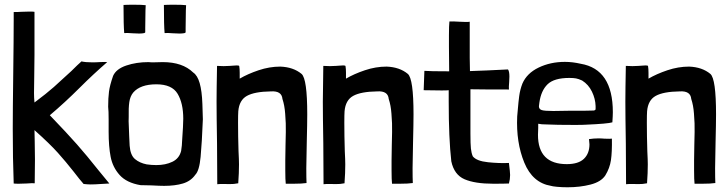

<svg xmlns="http://www.w3.org/2000/svg" viewBox="-20 -777 3083 813"><path d="M126 -727Q120 -728 105 -728L69 -727Q58 -726 38 -726V-691Q38 -615 36 -461Q34 -309 34 -233Q34 -105 38 0Q44 1 59 1L92 0Q117 -2 127 -1L128 -102L127 -178Q126 -198 126 -226Q191 -168 225 -130Q259 -92 292 -50Q318 -16 334 2Q352 4 364 4Q381 4 409 2Q435 0 443 0L397 -56Q347 -119 306 -165.5Q265 -212 191 -289Q256 -344 317 -405Q375 -463 434 -514Q425 -515 416.5 -514.5Q408 -514 401 -514Q391 -513 370 -513Q342 -513 325 -517Q310 -504 282 -476Q239 -436 208 -408.5Q177 -381 126 -343Q124 -363 124 -383L125 -455Q126 -491 126 -544Z M506 -637Q518 -638 543 -636L568 -635Q580 -635 585 -636Q592 -636 595 -640V-658L596 -733L597 -755Q582 -757 546 -757Q516 -757 503 -756Q503 -669 506 -637ZM677 -637Q689 -638 714 -636L739 -635Q751 -635 756 -636Q763 -636 766 -640V-658L767 -733L768 -755Q753 -757 717 -757Q687 -757 674 -756Q674 -669 677 -637ZM440 -271V-219Q440 -157 448.5 -113Q457 -69 486.5 -36Q516 -3 575 7L621 8Q657 10 675 10Q721 10 754.5 0Q788 -10 807 -37Q824 -54 829.5 -113Q835 -172 839 -272Q839 -281 837 -336.5Q835 -392 825.5 -425Q816 -458 798 -470Q753 -514 669 -514L629 -513Q616 -513 609 -514Q557 -514 514.5 -499.5Q472 -485 459 -456Q445 -416 441.5 -389Q438 -362 438 -325Q440 -308 440 -271ZM756 -274Q756 -249 751 -179Q751 -164 747 -138Q739 -106 710 -92Q681 -78 642 -78Q621 -78 601 -81Q571 -87 551.5 -103.5Q532 -120 529 -160L527 -202Q527 -216 525.5 -241Q524 -266 525 -281Q524 -320 527.5 -344.5Q531 -369 544 -385Q574 -420 642 -420Q708 -420 732 -380Q756 -340 756 -274Z M983 -500Q975 -500 967 -499Q959 -498 953 -498Q943 -497 927 -497Q911 -497 899 -498Q897 -394 897 -346Q897 -287 899 -169L900 3Q909 2 925 2Q933 2 951.5 2.5Q970 3 989 -1V-5Q992 -44 992 -81Q992 -99 990 -137Q988 -201 988 -257Q988 -293 989 -306Q993 -353 1025.5 -371Q1058 -389 1127 -390Q1173 -393 1176 -358Q1185 -331 1187.5 -296Q1190 -261 1190 -255Q1191 -227 1189 -162L1188 -98V-55Q1188 -15 1190 1H1223Q1259 1 1278 -2Q1277 -21 1277 -65Q1277 -99 1279 -175Q1281 -255 1281 -293Q1281 -443 1257 -464Q1222 -493 1167 -495Q1121 -495 1075 -479.5Q1029 -464 995 -444V-469Q995 -486 993 -497Q993 -500 983 -500Z M1433 -500Q1425 -500 1417 -499Q1409 -498 1403 -498Q1393 -497 1377 -497Q1361 -497 1349 -498Q1347 -394 1347 -346Q1347 -287 1349 -169L1350 3Q1359 2 1375 2Q1383 2 1401.5 2.5Q1420 3 1439 -1V-5Q1442 -44 1442 -81Q1442 -99 1440 -137Q1438 -201 1438 -257Q1438 -293 1439 -306Q1443 -353 1475.5 -371Q1508 -389 1577 -390Q1623 -393 1626 -358Q1635 -331 1637.5 -296Q1640 -261 1640 -255Q1641 -227 1639 -162L1638 -98V-55Q1638 -15 1640 1H1673Q1709 1 1728 -2Q1727 -21 1727 -65Q1727 -99 1729 -175Q1731 -255 1731 -293Q1731 -443 1707 -464Q1672 -493 1617 -495Q1571 -495 1525 -479.5Q1479 -464 1445 -444V-469Q1445 -486 1443 -497Q1443 -500 1433 -500Z M1953 -684 1926 -685Q1897 -687 1883 -686Q1881 -669 1881 -627V-580L1882 -475Q1799 -475 1777 -477L1774 -395L1850 -394Q1874 -394 1880 -395V-347Q1880 -191 1891 -94Q1903 -37 1947 -18Q1991 1 2069 1Q2114 1 2135 0Q2140 -18 2140 -36Q2140 -47 2135 -87Q2095 -85 2046.5 -90Q1998 -95 1982 -115Q1976 -129 1974 -148Q1972 -167 1972 -212V-246V-399Q2026 -398 2135 -398Q2134 -408 2136 -430L2137 -453Q2137 -475 2131 -483Q2035 -478 1970 -476L1969 -532V-685Q1964 -684 1953 -684Z M2296 -250Q2334 -248 2413 -248Q2450 -248 2461 -249Q2554 -253 2573 -259Q2575 -287 2575 -302Q2575 -484 2439 -507Q2404 -515 2372 -515Q2311 -515 2261 -491Q2211 -467 2192 -423Q2182 -397 2178.5 -370Q2175 -343 2173 -317.5Q2171 -292 2170 -284Q2165 -174 2200 -88.5Q2235 -3 2313 10Q2318 12 2338.5 14Q2359 16 2383 16Q2436 16 2480.5 4.5Q2525 -7 2543 -34Q2562 -65 2567 -99Q2572 -133 2571 -190Q2560 -189 2551.5 -189.5Q2543 -190 2537 -190Q2529 -191 2513 -191Q2495 -191 2474 -188Q2476 -172 2476 -166Q2476 -127 2452.5 -104.5Q2429 -82 2380 -82Q2258 -82 2258 -206L2259 -235V-253Q2271 -250 2296 -250ZM2502 -317Q2502 -313 2500.5 -311.5Q2499 -310 2494 -309Q2482 -308 2386 -308Q2360 -307 2323 -307Q2285 -307 2273.5 -311Q2262 -315 2262 -327Q2262 -331 2264 -343Q2271 -393 2298.5 -420Q2326 -447 2391 -447Q2408 -447 2419 -445Q2430 -443 2445 -436Q2472 -419 2486.5 -389Q2501 -359 2502 -328Z M2714 -500Q2706 -500 2698 -499Q2690 -498 2684 -498Q2674 -497 2658 -497Q2642 -497 2630 -498Q2628 -394 2628 -346Q2628 -287 2630 -169L2631 3Q2640 2 2656 2Q2664 2 2682.5 2.5Q2701 3 2720 -1V-5Q2723 -44 2723 -81Q2723 -99 2721 -137Q2719 -201 2719 -257Q2719 -293 2720 -306Q2724 -353 2756.5 -371Q2789 -389 2858 -390Q2904 -393 2907 -358Q2916 -331 2918.5 -296Q2921 -261 2921 -255Q2922 -227 2920 -162L2919 -98V-55Q2919 -15 2921 1H2954Q2990 1 3009 -2Q3008 -21 3008 -65Q3008 -99 3010 -175Q3012 -255 3012 -293Q3012 -443 2988 -464Q2953 -493 2898 -495Q2852 -495 2806 -479.5Q2760 -464 2726 -444V-469Q2726 -486 2724 -497Q2724 -500 2714 -500Z"/></svg>

Font: Londrina Solid Light
Style: Regular
Weight: 300
Designer: Marcelo Magalhaes
Foundry: Marcelo Magalhães
Version: Version 1.002